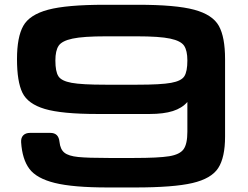

<svg xmlns="http://www.w3.org/2000/svg" viewBox="-20 -786 1059 821"><path d="M942.4 -533.2V-202.1Q942.4 -112.7 913.1 -67.4Q883.8 -22.2 802.8 -3.3Q721.9 15.6 557.1 15.6H440.9Q292.5 15.6 214.5 -3.7Q136.4 -23 105.7 -64Q75 -104.9 70.3 -178.2Q69.3 -197.3 79.6 -207.5Q89.8 -217.8 108.9 -217.8H194.8Q213.1 -217.8 222.8 -208.2Q232.5 -198.5 234.4 -179.2Q237.8 -147.2 255.5 -133.1Q273.1 -118.9 314.2 -114.7Q355.2 -110.5 445.8 -110.5H552.2Q657.6 -110.5 703.2 -117.9Q748.8 -125.3 765 -147.9Q781.2 -170.4 781.2 -222.7V-349.9Q758.3 -323.5 719 -311.1Q679.7 -298.6 619.6 -298.6H397Q243.8 -298.6 171.4 -320.2Q99.1 -341.7 75.9 -389.4Q52.7 -437.1 52.7 -533.2Q52.7 -627.5 79.5 -675.3Q106.2 -723.1 185.6 -744.4Q264.9 -765.6 428.7 -765.6H569.3Q731.9 -765.6 810.5 -744.4Q889.2 -723.1 915.8 -675.3Q942.4 -627.5 942.4 -533.2ZM431.2 -423.8H566.9Q668.1 -423.8 711.7 -431.8Q755.4 -439.7 768.3 -460Q781.2 -480.2 781.2 -527.3Q781.2 -569.5 767.3 -590.4Q753.3 -611.2 707.8 -620.9Q662.2 -630.7 564.5 -630.7H433.6Q335.8 -630.7 290.3 -620.9Q244.7 -611.2 230.8 -590.4Q216.8 -569.5 216.8 -527.3Q216.8 -480.2 229.7 -460Q242.7 -439.7 286.3 -431.8Q330 -423.8 431.2 -423.8Z"/></svg>

Font: Gyrochrome
Style: Regular
Weight: 400
Designer: David Moles
Foundry: David Moles
Version: Version 1.005;Glyphs 3.2.3 (3260)